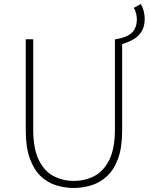

<svg xmlns="http://www.w3.org/2000/svg" viewBox="-20 -921 745 954"><path d="M587 -702 555 -726Q592 -732 615 -744Q638 -756 649 -776.5Q660 -797 660 -825Q660 -838 656.5 -853.5Q653 -869 645 -882L680 -901Q690 -883 694.5 -864.5Q699 -846 699 -827Q699 -788 682.5 -763Q666 -738 640.5 -724Q615 -710 587 -702ZM346 13Q302 13 259.5 0Q217 -13 183 -45Q149 -77 128.5 -132.5Q108 -188 108 -272V-726H145V-280Q145 -181 173.5 -124.5Q202 -68 248 -45Q294 -22 346 -22Q400 -22 446.5 -45Q493 -68 522 -124.5Q551 -181 551 -280V-726H587V-272Q587 -188 566.5 -132.5Q546 -77 511 -45Q476 -13 433 0Q390 13 346 13Z"/></svg>

Font: Shanggu Sans SC VF
Style: Regular
Weight: 250
Designer: GuiWonder
Version: Version 1.021